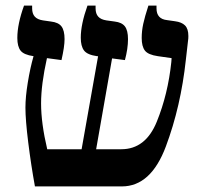

<svg xmlns="http://www.w3.org/2000/svg" viewBox="-20 -667 729 687"><path d="M654 -538Q654 -528 653 -523L645 -453Q627 -286 573.5 -143Q520 0 416 0H105Q91 -77 81 -157.5Q71 -238 71 -282Q71 -320 79.5 -372Q88 -424 100 -466Q65 -471 53.5 -486Q42 -501 42 -531Q42 -581 66 -647H95V-637Q95 -618 104.5 -607.5Q114 -597 134 -594L162 -590Q189 -587 200 -572.5Q211 -558 211 -527Q211 -500 200 -452L148 -459Q127 -365 127 -297Q127 -226 149 -133H272L331 -466H327Q292 -471 280.5 -486.5Q269 -502 269 -532Q269 -580 293 -647H322V-637Q322 -618 331.5 -607.5Q341 -597 361 -594L390 -590Q416 -587 427 -572.5Q438 -558 438 -527Q438 -493 427 -452L381 -458L324 -133H414Q501 -133 541 -231.5Q581 -330 593 -445L594 -459L545 -466Q510 -471 498.5 -486Q487 -501 487 -531Q487 -556 492.5 -581.5Q498 -607 511 -647H540V-637Q540 -599 578 -595L606 -591Q630 -588 642 -576Q654 -564 654 -538Z"/></svg>

Font: Noto Serif Hebrew SemiBold
Style: Regular
Weight: 600
Designer: Monotype Design Team
Foundry: Monotype Imaging Inc.
Version: Version 1.000